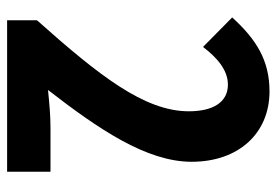

<svg xmlns="http://www.w3.org/2000/svg" viewBox="-139 -639 778 540"><g transform="rotate(90 250.0 -369.0)"><path d="M37 0H463V-122H340C305 -122 272 -119 233 -115C343 -257 435 -392 435 -519C435 -651 355 -738 237 -738C149 -738 90 -700 29 -633L112 -551C141 -589 176 -621 218 -621C267 -621 293 -580 293 -511C293 -386 192 -258 37 -84Z"/></g></svg>

Font: Noto Sans Mono CJK JP Bold
Style: Regular
Weight: 700
Designer: Ryoko NISHIZUKA (kana & ideographs); Paul D. Hunt (Latin, Greek & Cyrillic); Wenlong ZHANG (bopomofo); Sandoll Communica
Foundry: Adobe Systems Incorporated
Version: Version 1.004;PS 1.004;hotconv 1.0.82;makeotf.lib2.5.63406